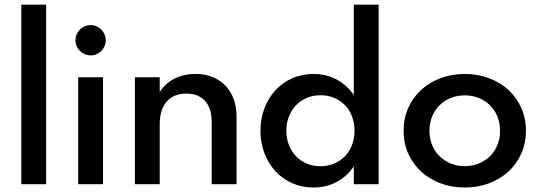

<svg xmlns="http://www.w3.org/2000/svg" viewBox="-20 -802 2347 836"><path d="M72.7 0V-781.8H180.9V0Z M428.6 -465.5V0H320.5V-465.5ZM308.6 -626.8Q308.6 -640.5 313.9 -652.5Q319.1 -664.5 328 -673.4Q336.8 -682.3 348.9 -687.5Q360.9 -692.7 374.5 -692.7Q388.2 -692.7 400.2 -687.5Q412.3 -682.3 421.1 -673.4Q430 -664.5 435.2 -652.5Q440.5 -640.5 440.5 -626.8Q440.5 -613.2 435.2 -601.1Q430 -589.1 421.1 -580.2Q412.3 -571.4 400.2 -566.1Q388.2 -560.9 374.5 -560.9Q360.9 -560.9 348.9 -566.1Q336.8 -571.4 328 -580.2Q319.1 -589.1 313.9 -601.1Q308.6 -613.2 308.6 -626.8Z M675.5 -465.5V-401.4Q698.6 -438.2 738.9 -459.1Q779.1 -480 831.8 -480Q872.3 -480 905 -466.8Q937.7 -453.6 961.1 -429.5Q984.5 -405.5 997.3 -370.9Q1010 -336.4 1010 -293.2V0H901.8V-270.9Q901.8 -330.5 872.7 -362.5Q843.6 -394.5 791.4 -394.5Q736.4 -394.5 705.9 -360Q675.5 -325.5 675.5 -261.8V0H567.3V-465.5Z M1345 -480Q1400 -480 1445 -456.1Q1490 -432.3 1520.5 -388.2V-781.8H1628.6V0H1520.5V-77.3Q1490 -33.2 1445 -9.3Q1400 14.5 1345 14.5Q1294.5 14.5 1252.3 -4.3Q1210 -23.2 1179.3 -56.4Q1148.6 -89.5 1131.4 -134.8Q1114.1 -180 1114.1 -232.7Q1114.1 -285.5 1131.4 -330.7Q1148.6 -375.9 1179.3 -409.1Q1210 -442.3 1252.3 -461.1Q1294.5 -480 1345 -480ZM1226.8 -232.7Q1226.8 -199.1 1238 -170.7Q1249.1 -142.3 1268.9 -121.8Q1288.6 -101.4 1315.9 -89.8Q1343.2 -78.2 1375.5 -78.2Q1407.7 -78.2 1435 -89.8Q1462.3 -101.4 1482 -121.8Q1501.8 -142.3 1512.7 -170.7Q1523.6 -199.1 1523.6 -232.7Q1523.6 -266.8 1512.7 -295.2Q1501.8 -323.6 1482 -344.1Q1462.3 -364.5 1435 -375.9Q1407.7 -387.3 1375.5 -387.3Q1343.2 -387.3 1315.9 -375.7Q1288.6 -364.1 1268.9 -343.6Q1249.1 -323.2 1238 -294.8Q1226.8 -266.4 1226.8 -232.7Z M1737.3 -232.7Q1737.3 -287.3 1757.7 -332.7Q1778.2 -378.2 1814.1 -410.9Q1850 -443.6 1898.6 -461.8Q1947.3 -480 2003.6 -480Q2060 -480 2108.6 -461.8Q2157.3 -443.6 2193.2 -410.9Q2229.1 -378.2 2249.5 -332.7Q2270 -287.3 2270 -232.7Q2270 -178.2 2249.5 -132.7Q2229.1 -87.3 2193.2 -54.5Q2157.3 -21.8 2108.6 -3.6Q2060 14.5 2003.6 14.5Q1947.3 14.5 1898.6 -3.6Q1850 -21.8 1814.1 -54.5Q1778.2 -87.3 1757.7 -132.7Q1737.3 -178.2 1737.3 -232.7ZM1850 -232.7Q1850 -199.1 1861.6 -170.7Q1873.2 -142.3 1893.9 -121.8Q1914.5 -101.4 1942.7 -90Q1970.9 -78.6 2003.6 -78.6Q2036.4 -78.6 2064.5 -90Q2092.7 -101.4 2113.4 -121.8Q2134.1 -142.3 2145.7 -170.7Q2157.3 -199.1 2157.3 -232.7Q2157.3 -266.4 2145.7 -294.8Q2134.1 -323.2 2113.4 -343.6Q2092.7 -364.1 2064.5 -375.5Q2036.4 -386.8 2003.6 -386.8Q1970.9 -386.8 1942.7 -375.5Q1914.5 -364.1 1893.9 -343.6Q1873.2 -323.2 1861.6 -294.8Q1850 -266.4 1850 -232.7Z"/></svg>

Font: Spartan MB SemBd
Style: Regular
Weight: 600
Designer: Matt Bailey, Mirko Velimirovic
Foundry: Matt Bailey
Version: Version 1.005